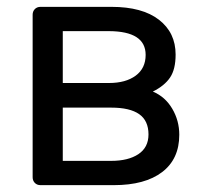

<svg xmlns="http://www.w3.org/2000/svg" viewBox="-20 -540 599 560"><path d="M75.2 -22.9V-497.1Q75.2 -506.8 81.5 -513.4Q87.9 -520 98.1 -520H305.2Q395 -520 443.6 -482.4Q492.2 -444.8 492.2 -380.9Q492.2 -337.9 476.1 -314Q460 -290 425.8 -272.9Q461.9 -257.8 482.4 -222.9Q502.9 -188 502.9 -147Q502.9 -76.2 452.9 -38.1Q402.8 0 312 0H98.1Q87.9 0 81.5 -6.6Q75.2 -13.2 75.2 -22.9ZM163.1 -70.8H304.2Q354 -70.8 383.5 -90.3Q413.1 -109.9 413.1 -147.9Q413.1 -188 386 -207Q358.9 -226.1 304.2 -226.1H163.1ZM163.1 -297.9H297.9Q346.7 -297.9 375.7 -319.3Q404.8 -340.8 404.8 -379.9Q404.8 -448.7 297.9 -449.2H163.1Z"/></svg>

Font: Rubik AZ
Style: Regular
Weight: 400
Designer: Hubert and Fischer
Foundry: Hubert & Fischer
Version: Version 2.000